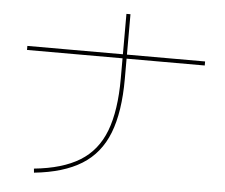

<svg xmlns="http://www.w3.org/2000/svg" viewBox="-55 -869 1111 947"><g transform="rotate(5 500.0 -395.0)"><path d="M145 -5Q285 -19 370.5 -71.5Q456 -124 494.5 -225Q533 -326 533 -485V-805H553V-485Q553 -321 512 -216Q471 -111 381.5 -55.5Q292 0 147 15ZM60 -585V-605H940V-585Z"/></g></svg>

Font: M PLUS 1 Code Thin
Style: Regular
Weight: 250
Designer: Coji Morishita
Foundry: UNDERFOREST DESIGN
Version: Version 1.002